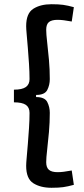

<svg xmlns="http://www.w3.org/2000/svg" viewBox="-20 -784 400 910"><path d="M224 106Q172 106 138 84.5Q104 63 104 2Q104 -10 106.5 -37.5Q109 -65 112 -102Q115 -139 117.5 -177.5Q120 -216 120 -249Q120 -275 102.5 -287Q85 -299 46 -299V-359Q85 -359 102.5 -371.5Q120 -384 120 -409Q120 -442 117.5 -480.5Q115 -519 112 -556Q109 -593 106.5 -620.5Q104 -648 104 -660Q104 -721 138 -742.5Q172 -764 224 -764Q258 -764 279.5 -761Q301 -758 330 -750L320 -682Q298 -686 282.5 -688Q267 -690 253 -690Q225 -690 212 -679.5Q199 -669 199 -643Q199 -622 203.5 -584Q208 -546 212 -500.5Q216 -455 216 -409Q216 -381 204 -357.5Q192 -334 151 -334V-324Q192 -324 204 -300.5Q216 -277 216 -249Q216 -204 212 -158Q208 -112 203.5 -74Q199 -36 199 -15Q199 10 212 21Q225 32 253 32Q267 32 282.5 30Q298 28 320 24L330 92Q301 100 279.5 103Q258 106 224 106Z"/></svg>

Font: Orienta
Style: Regular
Weight: 400
Designer: Eduardo Rodriguez Tunni
Foundry: Eduardo Rodriguez Tunni
Version: Version 1.002; ttfautohint (v1.8.4.7-5d5b);gftools[0.9.23]